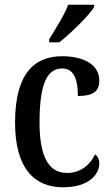

<svg xmlns="http://www.w3.org/2000/svg" viewBox="-20 -786 476 816"><path d="M189 -619V-606H232C283 -646 359 -721 380 -756V-766H270C253 -721 217 -665 189 -619ZM248 10C359 10 402 -46 402 -91C402 -110 395 -122 384 -130C364 -87 324 -51 265 -51C184 -51 148 -125 148 -266C148 -443 186 -495 245 -495C297 -495 311 -442 311 -378C378 -378 402 -399 402 -444C402 -508 341 -547 244 -547C131 -547 44 -480 44 -265C44 -68 128 10 248 10Z"/></svg>

Font: Noto Serif Devanagari Condensed Medium
Style: Regular
Weight: 500
Width: 3
Designer: Universal Thirst, Indian Type Foundry and the Monotype Design Team
Foundry: Monotype Imaging Inc.
Version: Version 2.004